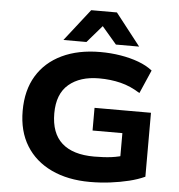

<svg xmlns="http://www.w3.org/2000/svg" viewBox="-62 -1002 1001 1071"><g transform="rotate(5 439.0 -466.5)"><path d="M481 11Q357 11 265 -32.5Q173 -76 123 -157Q73 -238 73 -352Q73 -467 122 -548Q171 -629 262 -672.5Q353 -716 477 -716Q536 -716 590.5 -707Q645 -698 691 -681Q737 -664 770 -638L713 -507Q660 -541 603.5 -555Q547 -569 483 -569Q376 -569 313 -515.5Q250 -462 250 -353Q250 -242 311.5 -187Q373 -132 492 -132Q547 -132 589.5 -137.5Q632 -143 672 -157L638 -105V-276H471V-403H787V-45Q748 -27 699 -15Q650 -3 594.5 4Q539 11 481 11ZM265 -765 405 -944H549L689 -765H559L477 -861L394 -765Z"/></g></svg>

Font: Nunito Sans 7pt SemiExpanded ExtraBold
Style: Regular
Weight: 800
Width: 6
Designer: Vernon Adams
Foundry: Vernon Adams
Version: Version 3.101;gftools[0.9.27]